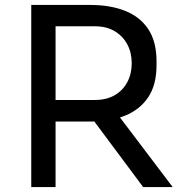

<svg xmlns="http://www.w3.org/2000/svg" viewBox="-20 -754 740 774"><path d="M106 0V-734H204V0ZM557 0 315 -325H430L676 0ZM167 -264V-351H363Q409 -351 442 -370Q475 -389 493 -422.5Q511 -456 511 -499Q511 -542 493 -575.5Q475 -609 442 -628.5Q409 -648 363 -648H167V-734H345Q425 -734 485 -710Q545 -686 578 -636Q611 -586 611 -507V-491Q611 -412 577.5 -362Q544 -312 484.5 -288Q425 -264 345 -264Z"/></svg>

Font: SVN-Sora Variable
Style: Regular
Weight: 400
Designer: Jonathan Barnbrook, Julián Moncada
Foundry: Barnbrook Fonts
Version: Version 2.000 - Viet hoa boi STYLEno.1 Fonts